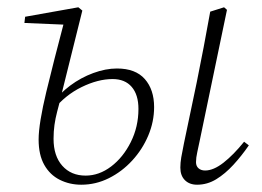

<svg xmlns="http://www.w3.org/2000/svg" viewBox="-20 -494 719 527"><path d="M521 13Q500 13 487.5 0.5Q475 -12 475 -34Q475 -47 477.5 -62Q480 -77 485 -101L520 -268Q530 -317 539 -364.5Q548 -412 557 -462L595 -474L603 -467L528 -107Q525 -92 521.5 -76.5Q518 -61 518 -49Q518 -38 525 -32Q532 -26 543 -26Q566 -26 593.5 -47.5Q621 -69 650 -105L663 -95Q643 -66 620.5 -41.5Q598 -17 573.5 -2Q549 13 521 13ZM203 13Q171 13 144 -0.5Q117 -14 101.5 -41.5Q86 -69 86 -111Q86 -133 91.5 -166.5Q97 -200 107 -241.5Q117 -283 129.5 -332Q142 -381 156 -434L165 -426L47 -431L49 -448L195 -474L206 -465L148 -232L147 -226Q142 -207 137 -188Q132 -169 129.5 -151Q127 -133 127 -113Q127 -66 151 -39Q175 -12 215 -12Q252 -12 285 -37Q318 -62 339 -104Q360 -146 360 -195Q360 -234 341.5 -255.5Q323 -277 289 -277Q249 -277 204 -255Q159 -233 126 -192L117 -208H122Q143 -237 172.5 -259Q202 -281 236 -293.5Q270 -306 301 -306Q352 -306 377.5 -277Q403 -248 403 -200Q403 -160 387 -122Q371 -84 343 -53.5Q315 -23 279 -5Q243 13 203 13Z"/></svg>

Font: Source Serif 4 36pt Light
Style: Italic
Weight: 300
Italic angle: -12°
Designer: Frank Grießhammer
Foundry: Adobe Systems Incorporated
Version: Version 4.004;hotconv 1.0.116;makeotfexe 2.5.65601